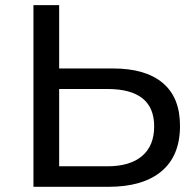

<svg xmlns="http://www.w3.org/2000/svg" viewBox="-20 -720 753 740"><path d="M108.9 0V-700.2H208V-456.1H416Q541 -456.1 607.4 -400.1Q673.8 -344.2 673.8 -234.9Q673.8 -119.6 602.3 -59.8Q530.8 0 397.9 0ZM208 -79.1H394Q481 -79.1 527.6 -118.7Q574.2 -158.2 574.2 -232.9Q574.2 -377 394 -377H208Z"/></svg>

Font: Montserrat Medium
Style: Regular
Weight: 500
Designer: Julieta Ulanovsky
Foundry: Julieta Ulanovsky
Version: Version 7.200